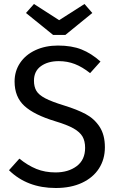

<svg xmlns="http://www.w3.org/2000/svg" viewBox="-20 -929 585 961"><path d="M483 -621 431 -563Q392 -594 354.5 -608.5Q317 -623 274 -623Q220 -623 185 -598Q150 -573 150 -525Q150 -495 162 -474.5Q174 -454 206.5 -437Q239 -420 301 -401Q366 -381 409 -358Q452 -335 478.5 -294.5Q505 -254 505 -192Q505 -132 475.5 -86Q446 -40 390.5 -14Q335 12 259 12Q116 12 25 -77L77 -135Q119 -101 162 -83.5Q205 -66 258 -66Q322 -66 364 -97.5Q406 -129 406 -189Q406 -223 393 -245.5Q380 -268 348.5 -286Q317 -304 257 -322Q151 -354 102 -399Q53 -444 53 -521Q53 -573 80.5 -614Q108 -655 157.5 -678Q207 -701 270 -701Q339 -701 388 -681.5Q437 -662 483 -621ZM442 -864 307 -754H246L110 -864L150 -909L276 -828L403 -909Z"/></svg>

Font: Fira Sans
Style: Regular
Weight: 400
Designer: bBox Type GmbH & Carrois Corporate GbR & Edenspiekermann AG
Foundry: bBox Type GmbH & Carrois Corporate GbR & Edenspiekermann AG
Version: Version 4.301